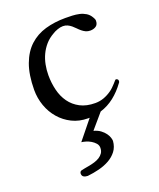

<svg xmlns="http://www.w3.org/2000/svg" viewBox="-134 -535 724 877"><g transform="rotate(-20 228.0 -96.5)"><path d="M43.9 -192.9Q44.4 -266.6 63 -316.7Q81.5 -366.7 114.5 -397Q147.5 -427.2 192.1 -440.2Q236.8 -453.1 289.6 -453.1Q305.2 -453.1 323 -452.4Q340.8 -451.7 357.4 -448Q374 -444.3 387.9 -435.8Q401.9 -427.2 410.6 -412.1Q413.1 -408.2 415.3 -403.3Q417.5 -398.4 417.5 -394Q417.5 -375.5 406 -367.7Q394.5 -359.9 377.9 -359.9Q365.7 -359.9 356.2 -364.5Q346.7 -369.1 338.4 -376Q330.1 -382.8 322.5 -390.9Q314.9 -398.9 306.6 -405.8Q298.3 -412.6 288.6 -417.2Q278.8 -421.9 266.6 -421.9Q253.9 -421.9 239.5 -416.7Q225.1 -411.6 214.8 -404.8Q191.4 -391.6 175 -372.8Q158.7 -354 148.2 -331.8Q137.7 -309.6 132.8 -284.4Q127.9 -259.3 127.9 -233.9Q127.9 -195.8 136.5 -160.9Q145 -126 164.1 -99.4Q183.1 -72.8 213.4 -56.9Q243.7 -41 286.6 -41Q308.6 -41 328.6 -48.3Q348.6 -55.7 365.7 -67.9Q373.5 -73.2 381.1 -80.6Q388.7 -87.9 394.8 -94.7Q400.9 -101.6 405 -106.2Q409.2 -110.8 410.6 -110.8Q415 -110.8 418.5 -107.9Q421.9 -105 421.9 -101.1Q421.9 -99.1 421.6 -96.2Q421.4 -93.3 418.9 -90.8Q394 -56.2 363.3 -32Q332.5 -7.8 295.9 3.4L234.4 75.2Q254.4 80.6 267.6 90.6Q280.8 100.6 288.6 111.6Q296.4 122.6 299.6 132.8Q302.7 143.1 302.7 148.9Q300.3 177.7 285.2 197.5Q270 217.3 247.3 230Q224.6 242.7 196.5 249.8Q168.5 256.8 140.1 259.8Q128.9 259.8 120.8 255.1Q112.8 250.5 112.8 238.8Q112.8 235.8 114.7 231.9Q116.7 228 120.6 226.6Q127 224.6 138.4 222.7Q149.9 220.7 162.8 218.3Q175.8 215.8 189.2 211.7Q202.6 207.5 213.4 200.7Q224.1 193.8 231 183.6Q237.8 173.3 237.8 158.2Q237.8 146 229.5 136.5Q221.2 127 209.7 120.1Q198.2 113.3 185.8 109.6Q173.3 106 164.6 105L238.8 13.2H231Q188.5 13.2 154.1 -3.9Q119.6 -21 95 -49.6Q70.3 -78.1 57.1 -115.2Q43.9 -152.3 43.9 -192.9Z"/></g></svg>

Font: Kurinto Book Core
Style: Regular
Weight: 400
Designer: Kurinto was developed by Clint Goss from a range of fonts that are compatible with the SIL Open Font License Version 1.1
Foundry: Clinton F. Goss
Version: Version 2.196; July 25, 2020